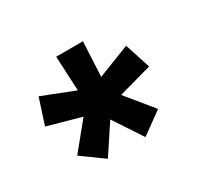

<svg xmlns="http://www.w3.org/2000/svg" viewBox="-84 -838 624 584"><g transform="rotate(-30 228.0 -546.0)"><path d="M212.5 -472.5 146.5 -372.5 70.5 -427.5 146.5 -520.5 30 -553 59 -642.5 171.5 -598.5 165.5 -720H259.5L253.5 -598.5L366.5 -642.5L395.5 -553L278.5 -520.5L354.5 -427.5L278.5 -372.5Z"/></g></svg>

Font: Hauora SemiBold
Style: Regular
Weight: 600
Designer: Wayne Shih
Foundry: WCYS
Version: Version 1.001